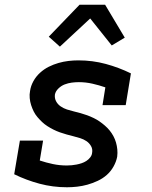

<svg xmlns="http://www.w3.org/2000/svg" viewBox="-20 -783 640 811"><path d="M263 8Q203 8 147 -7Q91 -22 40 -47L64 -189H162L148 -105Q175 -96 203.5 -90Q232 -84 262 -84Q273 -84 283 -85Q293 -86 303.5 -88Q314 -90 324.5 -93.5Q335 -97 344.5 -103Q354 -109 361 -118Q368 -127 369 -137Q372 -153 364.5 -166Q357 -179 345 -187Q333 -195 318.5 -199.5Q304 -204 290 -207.5Q276 -211 261.5 -215Q247 -219 233 -224Q219 -229 206 -235.5Q193 -242 180.5 -250Q168 -258 158 -267.5Q148 -277 138.5 -288Q129 -299 122.5 -312Q116 -325 111.5 -339Q107 -353 105.5 -368.5Q104 -384 107 -399Q110 -420 121 -440Q132 -460 149 -475.5Q166 -491 186 -501Q206 -511 227 -517Q248 -523 269 -525.5Q290 -528 311 -528Q371 -528 426.5 -513Q482 -498 533 -473L511 -339H413L425 -414Q399 -423 370.5 -429.5Q342 -436 313 -436Q298 -436 283 -434Q268 -432 253.5 -426.5Q239 -421 227 -409.5Q215 -398 212 -384Q210 -368 217 -355Q224 -342 236.5 -333.5Q249 -325 263 -320.5Q277 -316 291.5 -312.5Q306 -309 320.5 -305Q335 -301 348.5 -296Q362 -291 375.5 -284.5Q389 -278 400.5 -270Q412 -262 423 -252.5Q434 -243 443 -232Q452 -221 459 -208Q466 -195 470 -181Q474 -167 475.5 -152Q477 -137 475 -121Q471 -100 459.5 -79.5Q448 -59 431 -44Q414 -29 392.5 -19Q371 -9 349.5 -3Q328 3 306 5.5Q284 8 263 8ZM233 -586 186 -628 316 -763H424L507 -624L452 -591L361 -705Z"/></svg>

Font: Iosevka Etoile Semibold
Style: Italic
Weight: 600
Italic angle: -9°
Designer: Belleve Invis
Foundry: Belleve Invis
Version: Version 22.1.2; ttfautohint (v1.8.4)